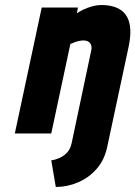

<svg xmlns="http://www.w3.org/2000/svg" viewBox="-20 -531 539 764"><path d="M407 52 492 -346Q500 -385 498.5 -413Q497 -441 487.5 -460Q478 -479 462.5 -490Q447 -501 427 -506Q407 -511 384 -511Q366 -511 346 -505.5Q326 -500 310 -492Q294 -484 286 -478L290 -501H146L39 0H184L260 -356Q271 -361 280 -364Q289 -367 297 -368.5Q305 -370 312 -370Q322 -370 328.5 -367Q335 -364 339 -358.5Q343 -353 344 -346Q345 -339 343 -330L265 39Q260 62 247 76Q234 90 217 97.5Q200 105 184 107L202 213Q248 213 291 194.5Q334 176 365 140.5Q396 105 407 52Z"/></svg>

Font: Advent Pro ExtraBold
Style: Italic
Weight: 800
Italic angle: -12°
Version: Version 3.000